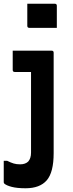

<svg xmlns="http://www.w3.org/2000/svg" viewBox="-21 -807 391 1027"><path d="M255 -536Q266 -536 266 -525V12Q266 115 229 157.5Q192 200 116 200Q70 200 41.5 192.5Q13 185 2 175Q-1 172 -1 167V53H17Q37 63 52 67.5Q67 72 87 72Q101 72 112 68Q123 64 130 57Q145 40 145 9V-422H58Q47 -422 47 -433V-536ZM125 -787H272Q283 -787 283 -776V-658H136Q125 -658 125 -669Z"/></svg>

Font: Recursive Sn Lnr St SmB
Style: Regular
Weight: 600
Version: Version 1.079;hotconv 1.0.112;makeotfexe 2.5.65598; ttfautoh